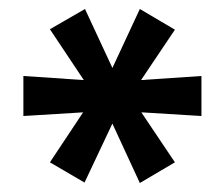

<svg xmlns="http://www.w3.org/2000/svg" viewBox="-20 -739 499 427"><path d="M168 -333 91 -378 180 -512 195 -491 32 -481V-570L195 -559L181 -539L91 -674L169 -719L236 -575H224L291 -719L369 -673L279 -539L265 -559L428 -570V-481L265 -491L279 -512L369 -378L291 -332L224 -477H236Z"/></svg>

Font: Nunito Sans 12pt ExtraLight 11pt
Style: Bold
Weight: 700
Version: Version 3.101;gftools[0.9.27]